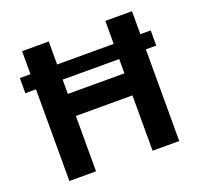

<svg xmlns="http://www.w3.org/2000/svg" viewBox="-126 -870 1059 1011"><g transform="rotate(-20 403.5 -364.0)"><path d="M770 -598.6V-513.7H711.9V0H562.5V-310.1H245.6V0H96.2V-513.7H36.6V-598.6H96.2V-727.5H245.6V-598.6H562.5V-727.5H711.9V-598.6ZM562.5 -513.7H245.6V-433.6H562.5Z"/></g></svg>

Font: Inter-Bold
Style: Bold
Weight: 700
Designer: Rasmus Andersson
Foundry: rsms
Version: Version 4.000;git-a52131595